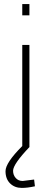

<svg xmlns="http://www.w3.org/2000/svg" viewBox="-20 -720 255 940"><path d="M147 159 151 192Q115 200 87 200Q52 200 29.5 178Q7 156 7 118Q7 77 89 -5V-500H124V-1H125Q44 84 44 116Q44 137 57 151.5Q70 166 91 166ZM89 -645V-700H124V-645Z"/></svg>

Font: TitilliumText22L Th
Style: Thin
Weight: 100
Designer: Campivisivi
Foundry: Campivisivi
Version: 1.000